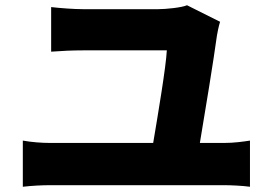

<svg xmlns="http://www.w3.org/2000/svg" viewBox="-20 -736 1040 732"><path d="M742 -191C761 -303 795 -511 807 -600C808 -608 814 -637 819 -653L693 -716C673 -707 612 -701 583 -701H297C263 -701 209 -705 175 -709V-539C213 -542 256 -544 298 -544H616C613 -482 582 -298 564 -191H172C139 -191 100 -194 67 -200V-24C102 -28 140 -30 172 -30H834C859 -30 904 -28 933 -24V-200C907 -196 872 -191 834 -191Z"/></svg>

Font: Noto Sans Korean Black
Style: Bold
Weight: 900
Designer: Ryoko NISHIZUKA (kana & ideographs); Paul D. Hunt (Latin, Greek & Cyrillic); Wenlong ZHANG (bopomofo); Sandoll Communica
Foundry: Adobe Systems Incorporated
Version: Version 1.000;PS 1;hotconv 1.0.78;makeotf.lib2.5.61930